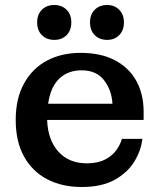

<svg xmlns="http://www.w3.org/2000/svg" viewBox="-20 -740 649 770"><path d="M410 -580Q379 -580 360 -599Q341 -618 341 -650Q341 -682 360 -701Q379 -720 410 -720Q439 -720 458 -701Q477 -682 477 -650Q477 -618 458 -599Q439 -580 410 -580ZM198 -580Q167 -580 148 -599Q129 -618 129 -650Q129 -682 148 -701Q167 -720 198 -720Q228 -720 247 -701Q266 -682 266 -650Q266 -618 247 -599Q228 -580 198 -580ZM308 10Q229 10 169.5 -21Q110 -52 76.5 -112Q43 -172 43 -259Q43 -345 76.5 -405.5Q110 -466 168.5 -497Q227 -528 303 -528Q385 -528 441.5 -498Q498 -468 527 -415Q556 -362 556 -292V-259H169Q172 -178 214.5 -131.5Q257 -85 328 -85Q371 -85 400 -99.5Q429 -114 445.5 -136.5Q462 -159 469 -183H551Q546 -137 519 -92.5Q492 -48 440 -19Q388 10 308 10ZM431 -324Q428 -378 397.5 -418Q367 -458 307 -458Q253 -458 218 -425Q183 -392 173 -324Z"/></svg>

Font: Montagu Slab 16pt Medium
Style: Regular
Weight: 500
Designer: Florian Karsten
Foundry: Florian Karsten
Version: Version 1.000; ttfautohint (v1.8.3)